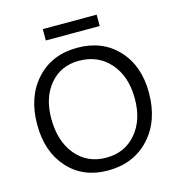

<svg xmlns="http://www.w3.org/2000/svg" viewBox="-123 -962 1006 1077"><g transform="rotate(-15 380.0 -423.5)"><path d="M223 -788V-854H536V-788ZM372 7Q229 7 141.5 -89.5Q54 -186 54 -344Q54 -505 144 -604Q234 -703 382 -703Q528 -703 617 -607.5Q706 -512 706 -356Q706 -193 614 -93Q522 7 372 7ZM382 -65Q489 -65 555 -142Q621 -219 621 -344Q621 -473 552.5 -551.5Q484 -630 372 -630Q267 -630 203 -554.5Q139 -479 139 -356Q139 -225 205.5 -145Q272 -65 382 -65Z"/></g></svg>

Font: Cantarell
Style: Regular
Weight: 400
Designer: Dave Crossland, Nikolaus Waxweiler, Florian Fecher, Jacques Le Bailly, Eben Sorkin, Alexei Vanyashin, Alexios Zavras, Em
Version: Version 0.303